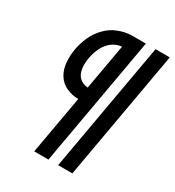

<svg xmlns="http://www.w3.org/2000/svg" viewBox="-177 -841 864 946"><g transform="rotate(30 255.0 -367.5)"><path d="M163 0 222 -332Q187 -332 155 -346Q122 -361 103.5 -391Q85 -421 82 -458.5Q79 -496 85 -533Q92 -572 108 -608.5Q124 -645 153.5 -675.5Q183 -706 221 -720Q257 -734 293 -735H374L244 0ZM299 0 429 -735H510L380 0ZM234 -404 280 -663Q252 -661 226 -643Q199 -622 185.5 -593Q172 -564 166 -533Q162 -511 162.5 -488.5Q163 -466 171 -446Q179 -426 198 -415Q215 -405 234 -404Z"/></g></svg>

Font: Iosevka SS08
Style: Italic
Weight: 400
Italic angle: -10°
Monospace: yes
Designer: Belleve Invis
Foundry: Belleve Invis
Version: 2.1.0; ttfautohint (v1.8.2)